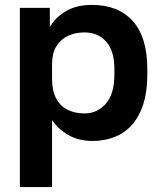

<svg xmlns="http://www.w3.org/2000/svg" viewBox="-20 -562 655 782"><path d="M61 200V-530H183V-452Q203 -488 246 -515Q289 -542 355 -542Q461 -542 520.5 -476.5Q580 -411 580 -280V-260Q580 -169 552.5 -108.5Q525 -48 475 -18Q425 12 355 12Q301 12 259.5 -11.5Q218 -35 192 -73V200ZM324 -100Q376 -100 411 -139.5Q446 -179 446 -260V-280Q446 -355 412.5 -392.5Q379 -430 324 -430Q286 -430 256 -415.5Q226 -401 209 -372.5Q192 -344 192 -300V-240Q192 -193 208.5 -161.5Q225 -130 255 -115Q285 -100 324 -100Z"/></svg>

Font: Golos Text SemiBold
Style: Regular
Weight: 600
Designer: A.Korolkova, Vitaly Kuzmin
Foundry: ParaType Ltd
Version: Version 2.004